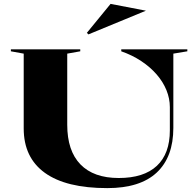

<svg xmlns="http://www.w3.org/2000/svg" viewBox="-20 -962 1008 988"><path d="M532 6Q320 6 211 -72.5Q102 -151 102 -301V-686L36 -698V-708H393V-698L326 -686V-320Q326 -186 394 -116Q462 -46 591 -46Q720 -46 787 -108.5Q854 -171 854 -291V-411Q854 -455 836.5 -498Q819 -541 786 -579Q753 -617 707 -647.5Q661 -678 604 -698V-708H944V-698L872 -686V-304Q872 -154 786.5 -74Q701 6 532 6ZM435 -785 427 -793 549 -942 731 -907Z"/></svg>

Font: Kalnia SemiExpanded Medium
Style: Regular
Weight: 500
Width: 6
Designer: Frida Medrano
Foundry: Frida Medrano
Version: Version 1.105